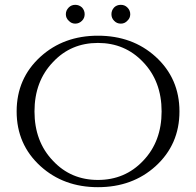

<svg xmlns="http://www.w3.org/2000/svg" viewBox="-20 -762 814 796"><path d="M265 -676Q253 -687 253 -703Q253 -719 265 -731Q276 -742 292 -742Q308 -742 320 -731Q331 -719 331 -703Q331 -687 320 -676Q308 -664 292 -664Q276 -664 265 -676ZM453 -676Q442 -687 442 -703Q442 -719 453 -731Q464 -742 481 -742Q497 -742 508 -731Q520 -719 520 -703Q520 -687 508 -676Q497 -664 481 -664Q464 -664 453 -676ZM625 -527Q724 -437 724 -300Q724 -163 625 -73Q529 14 386 14Q244 14 148 -73Q49 -163 49 -300Q49 -437 148 -527Q244 -614 386 -614Q529 -614 625 -527ZM573 -95Q650 -175 650 -300Q650 -425 573 -505Q498 -584 386 -584Q274 -584 200 -505Q123 -425 123 -300Q123 -175 200 -95Q274 -16 386 -16Q498 -16 573 -95Z"/></svg>

Font: Cinzel(RUS BY LYAJKA)
Style: Regular
Weight: 400
Designer: Natanael Gama
Version: Version 1.001;PS 001.001;hotconv 1.0.56;makeotf.lib2.0.21325